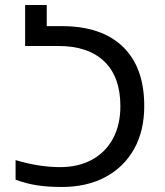

<svg xmlns="http://www.w3.org/2000/svg" viewBox="-20 -734 655 764"><path d="M226 10Q171 10 128 3.5Q85 -3 42 -19V-97Q135 -69 219 -69Q292 -69 346 -98.5Q400 -128 429.5 -182.5Q459 -237 459 -312Q459 -428 395 -489.5Q331 -551 212 -551H80V-714H166V-630H226Q384 -630 469 -548Q554 -466 554 -312Q554 -213 513.5 -141Q473 -69 399.5 -29.5Q326 10 226 10Z"/></svg>

Font: Noto Sans Living
Style: Regular
Weight: 400
Designer: Monotype Design Team
Foundry: Monotype Imaging Inc.
Version: Version 2.013; ttfautohint (v1.8.4.7-5d5b)